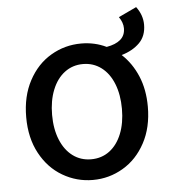

<svg xmlns="http://www.w3.org/2000/svg" viewBox="-48 -662 640 718"><g transform="rotate(-5 272.0 -303.0)"><path d="M513.2 -549.8Q513.2 -507.3 487.5 -481.7Q461.9 -456.1 419.9 -443.8Q457.5 -409.2 479 -358.4Q500.5 -307.6 500.5 -243.2Q500.5 -165 469.2 -107.2Q438 -49.3 385.7 -18.6Q333.5 12.2 272.5 12.2Q211.4 12.2 158.9 -18.6Q106.4 -49.3 75.2 -107.2Q43.9 -165 43.9 -243.2Q43.9 -321.8 75.2 -380.1Q106.4 -438.5 158.7 -469.2Q210.9 -500 272.5 -500Q323.2 -500 366.7 -479Q400.9 -484.9 418.9 -500.5Q437 -516.1 437 -543Q437 -564 421.9 -585.9L489.3 -617.7Q513.2 -585.9 513.2 -549.8ZM272.5 -422.9Q233.4 -422.9 203.6 -400.4Q173.8 -377.9 157.5 -337.2Q141.1 -296.4 141.1 -243.2Q141.1 -190.4 157.5 -150.1Q173.8 -109.9 203.6 -87.6Q233.4 -65.4 272.5 -65.4Q312 -65.4 341.6 -87.6Q371.1 -109.9 387.2 -150.1Q403.3 -190.4 403.3 -243.2Q403.3 -296.4 387.2 -337.2Q371.1 -377.9 341.3 -400.4Q311.5 -422.9 272.5 -422.9Z"/></g></svg>

Font: Varta SemiBold
Style: Regular
Weight: 600
Designer: Joana Correia, Viktoriya Grabowska, Eben Sorkin
Foundry: Sorkin Type
Version: Version 1.003; ttfautohint (v1.3) -l 8 -r 24 -G 200 -x 12 -H